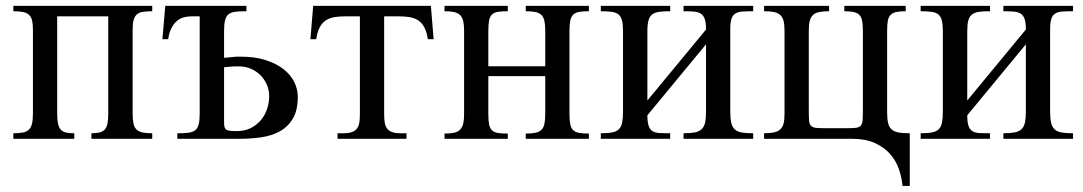

<svg xmlns="http://www.w3.org/2000/svg" viewBox="-20 -467 3645 646"><path d="M287.6 0V-18.6Q303.7 -18.6 314.7 -21.2Q325.7 -23.9 332.3 -31Q338.9 -38.1 341.6 -51Q344.2 -64 344.2 -84.5V-412.1H172.4V-84.5Q172.4 -63.5 175.3 -50.5Q178.2 -37.6 184.8 -30.5Q191.4 -23.4 202.6 -21Q213.9 -18.6 230 -18.6V0H24.9V-18.6Q43.9 -18.6 56.6 -21Q69.3 -23.4 76.9 -30.5Q84.5 -37.6 87.6 -50.5Q90.8 -63.5 90.8 -84.5V-367.7Q90.8 -386.2 87.9 -398.2Q85 -410.2 77.6 -417Q70.3 -423.8 57.6 -426.5Q44.9 -429.2 24.9 -429.2V-447.3H492.2V-429.2Q473.6 -429.2 460.9 -427.2Q448.2 -425.3 440.7 -418.7Q433.1 -412.1 429.7 -399.9Q426.3 -387.7 426.3 -367.7V-84.5Q426.3 -64 429.2 -51Q432.1 -38.1 439.7 -31Q447.3 -23.9 460 -21.2Q472.7 -18.6 492.2 -18.6V0Z M981.9 -141.6Q981.9 -95.2 965.1 -67.4Q948.2 -39.6 920.7 -24.7Q893.1 -9.8 857.9 -4.9Q822.8 0 786.1 0H576.7V-18.6Q599.1 -18.6 613.5 -20.3Q627.9 -22 636.5 -28.6Q645 -35.2 648.4 -48.3Q651.9 -61.5 651.9 -84.5V-412.1H625.5Q612.8 -412.1 600.1 -409.2Q587.4 -406.2 576.7 -397.7Q565.9 -389.2 557.6 -374Q549.3 -358.9 545.9 -335H526.4L536.1 -447.3H809.1V-429.2Q787.1 -429.2 772.5 -427.5Q757.8 -425.8 749.3 -419.2Q740.7 -412.6 737.3 -399.2Q733.9 -385.7 733.9 -362.8V-272.5L756.3 -274.4Q764.2 -275.4 768.8 -275.9Q773.4 -276.4 777.3 -276.4H788.6Q837.4 -276.4 873.5 -264.9Q909.7 -253.4 933.8 -234.4Q958 -215.3 970 -191.2Q981.9 -167 981.9 -141.6ZM885.7 -143.6Q885.7 -165 877.4 -183.3Q869.1 -201.7 855.2 -215.1Q841.3 -228.5 823 -236.1Q804.7 -243.7 784.7 -243.7H773.9Q769 -243.7 763.7 -243.4Q758.3 -243.2 751.2 -242.4Q744.1 -241.7 733.9 -240.7V-58.6Q733.9 -48.3 734.9 -42Q735.8 -35.6 740 -32Q744.1 -28.3 752.4 -27.1Q760.7 -25.9 775.9 -25.9Q804.2 -25.9 824.7 -36.6Q845.2 -47.4 858.9 -64.2Q872.6 -81.1 879.2 -102.1Q885.7 -123 885.7 -143.6Z M1419.4 -335Q1416 -358.9 1408.2 -374Q1400.4 -389.2 1388.2 -397.7Q1376 -406.2 1359.1 -409.2Q1342.3 -412.1 1320.3 -412.1H1272.5V-83.5Q1272.5 -66.9 1274.4 -54.7Q1276.4 -42.5 1282.5 -34.4Q1288.6 -26.4 1299.6 -22.5Q1310.5 -18.6 1328.6 -18.6H1347.7V0H1115.7V-18.6H1134.8Q1152.8 -18.6 1163.8 -22.5Q1174.8 -26.4 1180.9 -34.4Q1187 -42.5 1189 -54.7Q1190.9 -66.9 1190.9 -83.5V-412.1H1142.6Q1121.1 -412.1 1104.2 -409.2Q1087.4 -406.2 1075.2 -397.7Q1063 -389.2 1055.2 -374Q1047.4 -358.9 1043.9 -335H1024.4L1033.7 -447.3H1429.7L1439 -335Z M1749 0V-17.6Q1769 -17.6 1781.7 -20.3Q1794.4 -22.9 1801.8 -30.3Q1809.1 -37.6 1811.8 -50.5Q1814.5 -63.5 1814.5 -83.5V-210.9H1623V-83.5Q1623 -61 1625.7 -48.1Q1628.4 -35.2 1635.7 -28.3Q1643.1 -21.5 1655.8 -19.5Q1668.5 -17.6 1688.5 -17.6V0H1475.6V-17.6Q1495.6 -17.6 1508.3 -20.5Q1521 -23.4 1528.3 -31Q1535.6 -38.6 1538.6 -51.3Q1541.5 -64 1541.5 -83.5V-362.8Q1541.5 -382.8 1538.6 -395.8Q1535.6 -408.7 1528.3 -416Q1521 -423.3 1508.3 -426.3Q1495.6 -429.2 1475.6 -429.2V-447.3H1688.5V-429.2Q1668.5 -429.2 1655.8 -427.2Q1643.1 -425.3 1635.7 -418.5Q1628.4 -411.6 1625.7 -398.4Q1623 -385.3 1623 -362.8V-244.1H1814.5V-362.8Q1814.5 -383.3 1811.8 -396.2Q1809.1 -409.2 1801.8 -416.5Q1794.4 -423.8 1781.7 -426.5Q1769 -429.2 1749 -429.2V-447.3H1961.4V-429.2Q1941.4 -429.2 1928.7 -427Q1916 -424.8 1908.7 -417.7Q1901.4 -410.6 1898.7 -397.5Q1896 -384.3 1896 -362.8V-83.5Q1896 -62 1898.7 -48.8Q1901.4 -35.6 1908.7 -28.8Q1916 -22 1928.7 -19.8Q1941.4 -17.6 1961.4 -17.6V0Z M2279.8 0V-18.6Q2303.2 -18.6 2317.9 -21.5Q2332.5 -24.4 2341.1 -32.7Q2349.6 -41 2352.5 -55.7Q2355.5 -70.3 2355.5 -93.8V-317.9L2158.2 -79.1Q2158.2 -56.2 2162.4 -43.7Q2166.5 -31.2 2175.8 -25.6Q2185.1 -20 2199.7 -19.3Q2214.4 -18.6 2234.9 -18.6V0H2001.5V-18.6Q2025.4 -18.6 2040 -21.5Q2054.7 -24.4 2062.7 -32.7Q2070.8 -41 2073.5 -55.7Q2076.2 -70.3 2076.2 -93.8V-361.8Q2076.2 -384.8 2072.8 -398.2Q2069.3 -411.6 2060.8 -418.5Q2052.2 -425.3 2037.8 -427.2Q2023.4 -429.2 2001.5 -429.2V-447.3H2234.9V-429.2Q2212.9 -429.2 2198.2 -427.2Q2183.6 -425.3 2174.6 -418.5Q2165.5 -411.6 2161.9 -398.2Q2158.2 -384.8 2158.2 -361.8V-128.9L2355.5 -367.7Q2355.5 -390.1 2351.3 -402.6Q2347.2 -415 2338.1 -420.9Q2329.1 -426.8 2314.7 -428Q2300.3 -429.2 2279.8 -429.2V-447.3H2514.2V-429.2Q2492.7 -429.2 2478 -428.2Q2463.4 -427.2 2454.1 -421.4Q2444.8 -415.5 2440.9 -403.1Q2437 -390.6 2437 -367.7V-93.8Q2437 -69.8 2440.2 -54.9Q2443.4 -40 2451.9 -32Q2460.4 -23.9 2475.3 -21.2Q2490.2 -18.6 2514.2 -18.6V0Z M3016.6 158.7Q3014.2 130.4 3004.4 102.1Q2994.6 73.7 2974.6 51Q2954.6 28.3 2923.3 14.2Q2892.1 0 2847.7 0H2550.8V-18.6Q2570.8 -18.6 2584 -21.5Q2597.2 -24.4 2605.2 -31.7Q2613.3 -39.1 2616.5 -51.8Q2619.6 -64.5 2619.6 -84.5V-362.8Q2619.6 -383.3 2616.5 -396.2Q2613.3 -409.2 2605.2 -416.5Q2597.2 -423.8 2584 -426.5Q2570.8 -429.2 2550.8 -429.2V-447.3H2769.5V-429.2Q2749.5 -429.2 2736.3 -426.5Q2723.1 -423.8 2715.3 -416.5Q2707.5 -409.2 2704.3 -396.2Q2701.2 -383.3 2701.2 -362.8V-98.1Q2701.2 -74.7 2702.1 -62Q2703.1 -49.3 2709 -43.5Q2714.8 -37.6 2727.5 -36.6Q2740.2 -35.6 2763.7 -35.6H2820.8Q2844.2 -35.6 2856.9 -36.6Q2869.6 -37.6 2875.5 -43.5Q2881.3 -49.3 2882.3 -62Q2883.3 -74.7 2883.3 -98.1V-362.8Q2883.3 -383.3 2880.9 -396.2Q2878.4 -409.2 2871.6 -416.5Q2864.7 -423.8 2852.5 -426.5Q2840.3 -429.2 2820.8 -429.2V-447.3H3027.3V-429.2Q3007.3 -429.2 2995.1 -426.5Q2982.9 -423.8 2976.1 -416.5Q2969.2 -409.2 2967 -396.2Q2964.8 -383.3 2964.8 -362.8V-90.8Q2964.8 -68.4 2967.8 -54.4Q2970.7 -40.5 2979 -32.5Q2987.3 -24.4 3002.2 -21.5Q3017.1 -18.6 3041 -18.6V158.7Z M3356 0V-18.6Q3379.4 -18.6 3394 -21.5Q3408.7 -24.4 3417.2 -32.7Q3425.8 -41 3428.7 -55.7Q3431.6 -70.3 3431.6 -93.8V-317.9L3234.4 -79.1Q3234.4 -56.2 3238.5 -43.7Q3242.7 -31.2 3252 -25.6Q3261.2 -20 3275.9 -19.3Q3290.5 -18.6 3311 -18.6V0H3077.6V-18.6Q3101.6 -18.6 3116.2 -21.5Q3130.9 -24.4 3138.9 -32.7Q3147 -41 3149.7 -55.7Q3152.3 -70.3 3152.3 -93.8V-361.8Q3152.3 -384.8 3148.9 -398.2Q3145.5 -411.6 3137 -418.5Q3128.4 -425.3 3114 -427.2Q3099.6 -429.2 3077.6 -429.2V-447.3H3311V-429.2Q3289.1 -429.2 3274.4 -427.2Q3259.8 -425.3 3250.7 -418.5Q3241.7 -411.6 3238 -398.2Q3234.4 -384.8 3234.4 -361.8V-128.9L3431.6 -367.7Q3431.6 -390.1 3427.5 -402.6Q3423.3 -415 3414.3 -420.9Q3405.3 -426.8 3390.9 -428Q3376.5 -429.2 3356 -429.2V-447.3H3590.3V-429.2Q3568.8 -429.2 3554.2 -428.2Q3539.6 -427.2 3530.3 -421.4Q3521 -415.5 3517.1 -403.1Q3513.2 -390.6 3513.2 -367.7V-93.8Q3513.2 -69.8 3516.4 -54.9Q3519.5 -40 3528.1 -32Q3536.6 -23.9 3551.5 -21.2Q3566.4 -18.6 3590.3 -18.6V0Z"/></svg>

Font: Doulos SIL Cyr
Style: Regular
Weight: 400
Designer: Walt Agee, Victor Gaultney, Peter Martin, Debbi Hosken, Becca Hirsbrunner
Foundry: SIL International
Version: Version 5.000